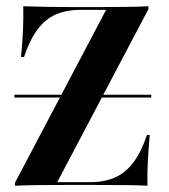

<svg xmlns="http://www.w3.org/2000/svg" viewBox="-20 -591 538 611"><path d="M27.4 0V-8.9L317.7 -559.7H237.9Q191.1 -559.7 157.3 -544.8Q123.4 -529.8 98.8 -496.4Q74.2 -462.9 56.5 -409.7H46.8Q51.6 -454.8 53.2 -495.2Q54.8 -535.5 54 -571Q82.3 -570.2 123 -569.4Q163.7 -568.5 225 -568.5H293.5Q330.6 -568.5 373 -569Q415.3 -569.4 452.4 -571V-562.1L162.1 -11.3H266.1Q312.1 -11.3 346 -26.2Q379.8 -41.1 404.8 -74.6Q429.8 -108.1 447.6 -161.3H456.5Q452.4 -116.1 450.4 -75.8Q448.4 -35.5 449.2 0Q421.8 -1.6 381 -2Q340.3 -2.4 279 -2.4H187.9Q149.2 -2.4 106.9 -2Q64.5 -1.6 27.4 0ZM25.8 -280.6V-289.5H461.3V-280.6Z"/></svg>

Font: Playfair 144pt SemiCondensed
Style: Bold
Weight: 700
Width: 4
Designer: Claus Eggers Sørensen
Foundry: Claus Eggers Sørensen
Version: Version 2.203